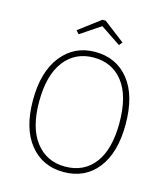

<svg xmlns="http://www.w3.org/2000/svg" viewBox="-128 -978 946 1086"><g transform="rotate(15 345.0 -434.5)"><path d="M463 -765 345 -844 227 -765 210 -784 336 -879H355L479 -784ZM345 -693Q469 -693 542.5 -601.5Q616 -510 616 -340Q616 -175 543.5 -82.5Q471 10 345 10Q222 10 148 -81.5Q74 -173 74 -339Q74 -505 148.5 -599Q223 -693 345 -693ZM345 -660Q237 -660 173.5 -577.5Q110 -495 110 -339Q110 -186 174 -104Q238 -22 345 -22Q456 -22 518 -103.5Q580 -185 580 -340Q580 -497 517 -578.5Q454 -660 345 -660Z"/></g></svg>

Font: Fira Sans UltraLight
Style: Regular
Weight: 200
Designer: Carrois Corporate & Edenspiekermann AG
Foundry: Carrois Corporate GbR & Edenspiekermann AG
Version: Version 4.106;PS 004.106;hotconv 1.0.70;makeotf.lib2.5.58329